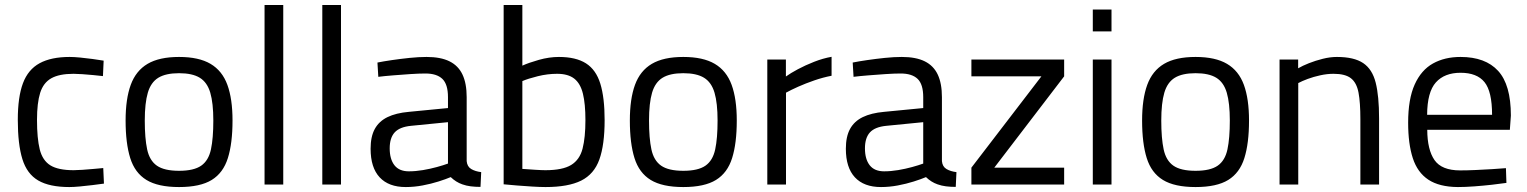

<svg xmlns="http://www.w3.org/2000/svg" viewBox="-20 -738 6108 768"><path d="M257.4 10.2Q178 10.2 132.9 -16.1Q87.8 -42.4 69.5 -101.7Q51.2 -161 51.2 -258.6Q51.2 -350 71.8 -405Q92.4 -460 138.5 -485.1Q184.6 -510.2 258.6 -510.2Q275.4 -510.2 299.9 -507.9Q324.4 -505.6 350 -502.1Q375.6 -498.6 394.6 -495.4L391.8 -433.6Q374.8 -435.6 352.8 -437.7Q330.8 -439.8 309.5 -441.3Q288.2 -442.8 274.2 -442.8Q216.7 -442.8 185 -424.8Q153.3 -406.9 140.6 -366.4Q128 -325.9 128 -258.6Q128 -184.6 139 -140.4Q150.1 -96.1 181.5 -76.6Q212.9 -57.2 274.6 -57.2Q288.6 -57.2 309.7 -58.7Q330.8 -60.2 353.4 -62.2Q376 -64.2 393 -65.8L395.8 -3.6Q375.8 -0.8 349.8 2.4Q323.8 5.6 299 7.9Q274.2 10.2 257.4 10.2Z M696.2 10.2Q612.2 10.2 565.8 -18.2Q519.4 -46.6 500.9 -105.8Q482.4 -165 482.4 -255.8Q482.4 -342.4 503 -398.7Q523.6 -455 570.3 -482.6Q617 -510.2 696.2 -510.2Q775.4 -510.2 822.1 -482.6Q868.9 -455 889.5 -398.7Q910.1 -342.4 910.1 -255.8Q910.1 -165 891.5 -105.8Q873 -46.6 826.9 -18.2Q780.8 10.2 696.2 10.2ZM696.2 -54.8Q755.3 -54.8 784.8 -75.3Q814.3 -95.9 823.8 -140.5Q833.3 -185.1 833.3 -255.8Q833.3 -325.7 821.1 -367.2Q808.9 -408.7 779.1 -427Q749.4 -445.2 696.2 -445.2Q643.1 -445.2 613.3 -427Q583.5 -408.7 571.3 -367.2Q559.1 -325.7 559.1 -255.8Q559.1 -185.1 568.6 -140.5Q578.1 -95.9 607.6 -75.3Q637.1 -54.8 696.2 -54.8Z M1038.2 0V-717.9H1113V0Z M1269.2 0V-717.9H1344V0Z M1603 10.2Q1534.8 10.2 1498.6 -28.7Q1462.4 -67.6 1462.4 -143Q1462.4 -191.7 1479.2 -222.3Q1496 -252.9 1529.9 -269.5Q1563.8 -286 1615.2 -290.6L1771.9 -305.8V-349.4Q1771.9 -401.1 1749.3 -422.6Q1726.7 -444 1681.8 -444Q1656.6 -444 1622 -441.7Q1587.4 -439.3 1553 -436.6Q1518.6 -433.9 1493.2 -430.7L1489.8 -487.8Q1513.4 -492.6 1547.6 -497.6Q1581.8 -502.6 1618.3 -506.4Q1654.8 -510.2 1686.2 -510.2Q1742.8 -510.2 1778 -492.7Q1813.3 -475.2 1830 -439.7Q1846.7 -404.2 1846.7 -349.4V-93.5Q1848.7 -71.5 1864.9 -61.9Q1881.2 -52.3 1904.8 -49.5L1902 9.6Q1880.6 9.6 1862.8 7.3Q1844.9 5 1829.3 -0.6Q1816.1 -5.2 1804.7 -12.4Q1793.3 -19.6 1782.9 -29.6Q1763.7 -21.4 1734 -12Q1704.4 -2.6 1670.4 3.8Q1636.4 10.2 1603 10.2ZM1615.3 -52.7Q1642.6 -52.7 1671.7 -57.6Q1700.8 -62.5 1727.3 -69.8Q1753.9 -77.1 1771.9 -83.7V-249.3L1624.1 -234.7Q1578.9 -230.3 1558.8 -208.5Q1538.8 -186.6 1538.8 -144.6Q1538.8 -101.3 1557.8 -77Q1576.9 -52.7 1615.3 -52.7Z M2162.1 10.2Q2140.3 10.2 2109.7 8.3Q2079 6.4 2048.6 4Q2018.2 1.6 1994.6 -0.8V-717.9H2069.4V-475.4Q2094 -486.8 2135.3 -498.5Q2176.7 -510.2 2215.6 -510.2Q2283.6 -510.2 2323.9 -484.6Q2364.1 -459 2381.3 -403.3Q2398.5 -347.6 2398.5 -257.6Q2398.5 -159 2377.5 -100.2Q2356.5 -41.4 2304.8 -15.6Q2253 10.2 2162.1 10.2ZM2161.5 -57.2Q2230.2 -57.2 2264.6 -78.1Q2298.9 -99.1 2310.3 -143.6Q2321.7 -188 2321.7 -257.6Q2321.7 -322.4 2311.7 -363.2Q2301.7 -404.1 2277 -423.5Q2252.3 -442.8 2208.4 -442.8Q2170.3 -442.8 2131.3 -433.2Q2092.3 -423.5 2069.4 -413.7V-62.4Q2090.9 -60.8 2118.9 -59Q2146.9 -57.2 2161.5 -57.2Z M2713.2 10.2Q2629.2 10.2 2582.8 -18.2Q2536.4 -46.6 2517.9 -105.8Q2499.4 -165 2499.4 -255.8Q2499.4 -342.4 2520 -398.7Q2540.6 -455 2587.3 -482.6Q2634 -510.2 2713.2 -510.2Q2792.4 -510.2 2839.1 -482.6Q2885.9 -455 2906.5 -398.7Q2927.1 -342.4 2927.1 -255.8Q2927.1 -165 2908.5 -105.8Q2890 -46.6 2843.9 -18.2Q2797.8 10.2 2713.2 10.2ZM2713.2 -54.8Q2772.3 -54.8 2801.8 -75.3Q2831.3 -95.9 2840.8 -140.5Q2850.3 -185.1 2850.3 -255.8Q2850.3 -325.7 2838.1 -367.2Q2825.9 -408.7 2796.1 -427Q2766.4 -445.2 2713.2 -445.2Q2660.1 -445.2 2630.3 -427Q2600.5 -408.7 2588.3 -367.2Q2576.1 -325.7 2576.1 -255.8Q2576.1 -185.1 2585.6 -140.5Q2595.1 -95.9 2624.6 -75.3Q2654.1 -54.8 2713.2 -54.8Z M3049.2 0V-500H3123.6V-432Q3142.2 -445.4 3171.5 -461.1Q3200.9 -476.8 3236.2 -490.7Q3271.5 -504.6 3306.3 -510.8V-435Q3271.9 -428.4 3237.2 -416.4Q3202.5 -404.4 3173 -391.3Q3143.5 -378.1 3124 -367.3V0Z M3504 10.2Q3435.8 10.2 3399.6 -28.7Q3363.4 -67.6 3363.4 -143Q3363.4 -191.7 3380.2 -222.3Q3397 -252.9 3430.9 -269.5Q3464.8 -286 3516.2 -290.6L3672.9 -305.8V-349.4Q3672.9 -401.1 3650.3 -422.6Q3627.7 -444 3582.8 -444Q3557.6 -444 3523 -441.7Q3488.4 -439.3 3454 -436.6Q3419.6 -433.9 3394.2 -430.7L3390.8 -487.8Q3414.4 -492.6 3448.6 -497.6Q3482.8 -502.6 3519.3 -506.4Q3555.8 -510.2 3587.2 -510.2Q3643.8 -510.2 3679 -492.7Q3714.3 -475.2 3731 -439.7Q3747.7 -404.2 3747.7 -349.4V-93.5Q3749.7 -71.5 3765.9 -61.9Q3782.2 -52.3 3805.8 -49.5L3803 9.6Q3781.6 9.6 3763.8 7.3Q3745.9 5 3730.3 -0.6Q3717.1 -5.2 3705.7 -12.4Q3694.3 -19.6 3683.9 -29.6Q3664.7 -21.4 3635 -12Q3605.4 -2.6 3571.4 3.8Q3537.4 10.2 3504 10.2ZM3516.3 -52.7Q3543.6 -52.7 3572.7 -57.6Q3601.8 -62.5 3628.3 -69.8Q3654.9 -77.1 3672.9 -83.7V-249.3L3525.1 -234.7Q3479.9 -230.3 3459.8 -208.5Q3439.8 -186.6 3439.8 -144.6Q3439.8 -101.3 3458.8 -77Q3477.9 -52.7 3516.3 -52.7Z M3865.6 0V-67.4L4145.6 -432.6H3865.6V-500H4236.6V-432.6L3957.2 -67.4H4236.6V0Z M4351.2 0V-500H4426V0ZM4351.2 -612.4V-700H4426V-612.4Z M4762.2 10.2Q4678.2 10.2 4631.8 -18.2Q4585.4 -46.6 4566.9 -105.8Q4548.4 -165 4548.4 -255.8Q4548.4 -342.4 4569 -398.7Q4589.6 -455 4636.3 -482.6Q4683 -510.2 4762.2 -510.2Q4841.4 -510.2 4888.1 -482.6Q4934.9 -455 4955.5 -398.7Q4976.1 -342.4 4976.1 -255.8Q4976.1 -165 4957.5 -105.8Q4939 -46.6 4892.9 -18.2Q4846.8 10.2 4762.2 10.2ZM4762.2 -54.8Q4821.3 -54.8 4850.8 -75.3Q4880.3 -95.9 4889.8 -140.5Q4899.3 -185.1 4899.3 -255.8Q4899.3 -325.7 4887.1 -367.2Q4874.9 -408.7 4845.1 -427Q4815.4 -445.2 4762.2 -445.2Q4709.1 -445.2 4679.3 -427Q4649.5 -408.7 4637.3 -367.2Q4625.1 -325.7 4625.1 -255.8Q4625.1 -185.1 4634.6 -140.5Q4644.1 -95.9 4673.6 -75.3Q4703.1 -54.8 4762.2 -54.8Z M5098.2 0V-500H5172.6V-464.8Q5190 -475 5215.7 -485.2Q5241.5 -495.4 5271 -502.8Q5300.5 -510.2 5327.5 -510.2Q5396.3 -510.2 5432.8 -485.6Q5469.3 -461 5482.8 -407.2Q5496.3 -353.4 5496.3 -264.4V0H5421.5V-261.6Q5421.5 -327.7 5414.1 -367.4Q5406.7 -407 5383.8 -424.9Q5361 -442.8 5314.2 -442.8Q5288.2 -442.8 5261.2 -436.8Q5234.1 -430.9 5211.2 -422.4Q5188.3 -413.9 5173 -405.7V0Z M5811.4 10.2Q5737 9.6 5693.4 -19.3Q5649.8 -48.2 5631.2 -105.4Q5612.6 -162.6 5612.6 -247.2Q5612.6 -342.2 5638.8 -400.1Q5665 -458 5711.9 -484.1Q5758.8 -510.2 5822.2 -510.2Q5921.4 -510.2 5972.4 -454.6Q6023.5 -399 6023.5 -275.8L6019.4 -218.7H5689Q5689.4 -139 5718 -97.7Q5746.7 -56.4 5820.5 -56.4Q5848.1 -56.4 5881.7 -57.9Q5915.3 -59.4 5947.9 -61.4Q5980.5 -63.4 6003.7 -65.4L6005.7 -6.4Q5981.7 -2.8 5947.5 1Q5913.2 4.8 5877.2 7.5Q5841.2 10.2 5811.4 10.2ZM5688.5 -278.9H5948.3Q5948.3 -372.1 5918 -409.5Q5887.7 -446.9 5822.2 -446.9Q5758 -446.9 5723.5 -408.4Q5689 -369.9 5688.5 -278.9Z"/></svg>

Font: Titillium Web
Style: Bold
Weight: 700
Designer: Mohamed Gaber, Accademia di Belle Arti di Urbino
Foundry: Kief Type Foundry, Accademia di Belle Arti di Urbino
Version: Version 3.000